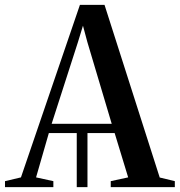

<svg xmlns="http://www.w3.org/2000/svg" viewBox="-48 -768 737 788"><path d="M-27.5 0V-24.5L38 -40L280 -748H381L607.5 -39.5L669.5 -24.5V0H406.5V-24.5L478 -40L422.5 -222H311V0H267V-222H152.5L100 -40L171 -24.5V0ZM164 -260H410.5L310.5 -595.5L292.5 -662.5L272 -595.5Z"/></svg>

Font: Merriweather 120pt Medium
Style: Regular
Weight: 500
Version: Version 2.100